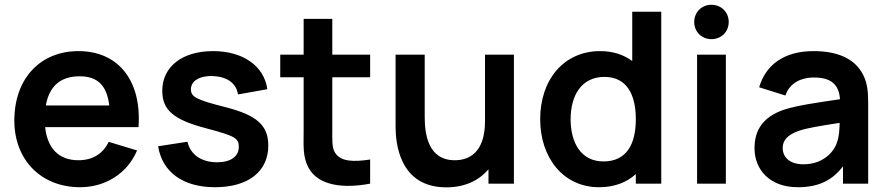

<svg xmlns="http://www.w3.org/2000/svg" viewBox="-20 -769 3716 804"><path d="M560 -236.5C574 -431 476 -555 308.5 -555C149.5 -555 40 -441 40 -264C40 -100 151.5 15 315.5 15C419.5 15 512.5 -41 554 -139L435 -175C411.5 -125 367.5 -98 308.5 -98C226.5 -98 178.5 -147.5 169 -236.5ZM313.5 -449.5C388 -449.5 427.5 -412 437.5 -327.5H172C186 -407.5 232.5 -449.5 313.5 -449.5Z M880.5 15C1019.5 15 1103.5 -51 1103.5 -159.5C1103.5 -243.5 1056.5 -286 927 -319.5C800.5 -351.5 779.5 -363.5 779.5 -395C779.5 -431 817.5 -453 874 -450.5C932.5 -447 970 -419.5 976.5 -373.5L1099.5 -395.5C1086 -492.5 998 -555 872 -555C743.5 -555 659.5 -490 659.5 -389C659.5 -308 707 -267.5 842.5 -232C964.5 -199.5 980 -190.5 980 -154C980 -114 946.5 -89.5 889 -89.5C823 -89.5 777 -122 765 -175.5L642 -156.5C660 -47.5 747 15 880.5 15Z M1530 -445.5V-540H1371.5V-690H1251.5V-540H1153.5V-445.5H1251.5V-220.5C1251.5 -158.5 1247 -113 1272 -66.5C1314 11 1423 20.5 1530 0V-101C1462.5 -91 1406.5 -90.5 1382.5 -130.5C1369.5 -151 1371.5 -184.5 1371.5 -227.5V-445.5Z M2011 -262.5C2011 -131.5 1946 -98 1884.5 -98C1769.5 -98 1758.5 -213.5 1758.5 -280V-540H1636.5V-238.5C1636.5 -174.5 1650 15.5 1849 15.5C1927 15.5 1986 -13.5 2025.5 -60V0H2132V-540H2011Z M2627.5 -513.5C2591.5 -540 2547 -555 2493 -555C2340 -555 2242 -434 2242 -270C2242 -108 2339 15 2488.5 15C2552.5 15 2604 -5 2642.5 -40V0H2749V-720H2627.5ZM2507 -93C2413 -93 2369.5 -171 2369.5 -270C2369.5 -368 2414 -447 2511 -447C2603 -447 2642.5 -375.5 2642.5 -270C2642.5 -165.5 2604 -93 2507 -93Z M2959 -605C3001 -605 3031.5 -636.5 3031.5 -677C3031.5 -717.5 3001 -749 2959 -749C2918 -749 2887 -717.5 2887 -677C2887 -636.5 2918 -605 2959 -605ZM3019.5 0V-540H2899V0Z M3595 -454.5C3559.5 -526 3483 -555 3387 -555C3260 -555 3185.5 -494.5 3159 -403.5L3269 -369C3287 -424 3338.5 -444.5 3387 -444.5C3460.5 -444.5 3493 -415.5 3497.5 -353.5C3403 -339.5 3319.5 -328 3262.5 -309.5C3177 -280 3139.5 -226.5 3139.5 -148C3139.5 -59 3203 15 3320.5 15C3406.5 15 3464 -12.5 3510 -72.5V0H3615.5V-331.5C3615.5 -378 3614 -416.5 3595 -454.5ZM3484 -170.5C3472 -133 3426.5 -81 3344.5 -81C3287.5 -81 3257.5 -110 3257.5 -149.5C3257.5 -184.5 3281.5 -205 3323 -220.5C3361 -233.5 3410 -241 3496 -254.5C3495.5 -229.5 3494 -195 3484 -170.5Z"/></svg>

Font: Hauora
Style: Bold
Weight: 700
Designer: Wayne Shih
Foundry: WCYS
Version: Version 1.001;hotconv 1.0.109;makeotfexe 2.5.65596